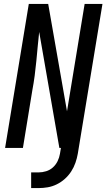

<svg xmlns="http://www.w3.org/2000/svg" viewBox="-20 -755 543 980"><path d="M139 205V125H177Q196 125 215.5 119Q235 113 250 99.5Q265 86 274 67.5Q283 49 286 30L291 0H283L180 -592Q176 -555 172.5 -518Q169 -481 165.5 -443.5Q162 -406 157 -368.5Q152 -331 145 -294L97 0H6L127 -735H226L322 -187L412 -735H503L377 30Q373 53 365 76Q357 99 343.5 120Q330 141 311 158Q292 175 269.5 186Q247 197 223.5 201Q200 205 177 205Z"/></svg>

Font: Iosevka Curly Medium
Style: Italic
Weight: 500
Italic angle: -9°
Monospace: yes
Designer: Belleve Invis
Foundry: Belleve Invis
Version: Version 22.1.2; ttfautohint (v1.8.4)